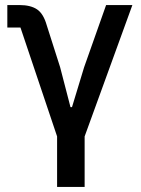

<svg xmlns="http://www.w3.org/2000/svg" viewBox="-20 -540 558 760"><path d="M206 200V0L61 -431H9V-520H57Q101 -520 126.5 -503Q152 -486 165 -440L218 -274L259 -116H265L313 -274L400 -520H504L315 0V200Z"/></svg>

Font: IBM Plex Sans Medium
Style: Regular
Weight: 500
Designer: Mike Abbink, Paul van der Laan, Pieter van Rosmalen
Foundry: Bold Monday
Version: Version 3.201